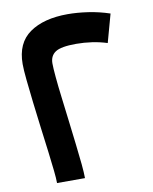

<svg xmlns="http://www.w3.org/2000/svg" viewBox="-86 -836 717 900"><g transform="rotate(-10 272.5 -385.5)"><path d="M112 0Q112 -22 108 -59Q104 -96 97.5 -149Q91 -202 82 -270Q74 -332 67 -392Q60 -452 55 -501Q50 -550 50 -577Q50 -677 117 -724Q184 -771 298 -771Q343 -771 394.5 -763.5Q446 -756 497 -739L460 -605Q426 -616 388.5 -621.5Q351 -627 313 -627Q241 -627 214.5 -609.5Q188 -592 188 -556Q188 -535 192 -490.5Q196 -446 203 -390.5Q210 -335 217 -276Q224 -217 230.5 -163Q237 -109 241 -67Q245 -25 245 0Z"/></g></svg>

Font: Alexandria SemiBold
Style: Regular
Weight: 600
Designer: Mohamed Gaber
Foundry: Kief Type Foundry
Version: Version 5.100